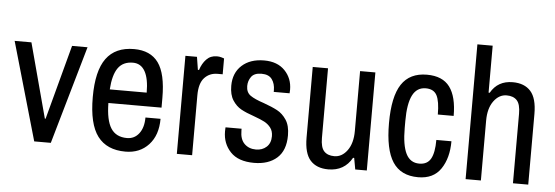

<svg xmlns="http://www.w3.org/2000/svg" viewBox="-48 -868 2967 1026"><g transform="rotate(5 1435.5 -355.5)"><path d="M161 0 10 -526H100L207 -126H211L318 -526H401L250 0Z M823 -291V-239H538Q539 -147 566.5 -104Q594 -61 653 -61Q693 -61 717.5 -93Q742 -125 742 -179H823Q823 -91 775.5 -39.5Q728 12 651 12Q551 12 501.5 -53.5Q452 -119 452 -263Q452 -404 501 -471Q550 -538 650 -538Q738 -538 780.5 -479.5Q823 -421 823 -291ZM539 -312H737Q737 -387 715 -426Q693 -465 650 -465Q597 -465 570.5 -427.5Q544 -390 539 -312Z M1133 -530V-445H1106Q1063 -445 1035.5 -415.5Q1008 -386 1008 -321V0H926V-526H988L999 -457H1005Q1016 -492 1038 -515Q1060 -538 1094 -538Q1108 -538 1119 -534.5Q1130 -531 1133 -530Z M1499 -394 1498 -375H1413V-384Q1413 -419 1396 -442.5Q1379 -466 1340 -466Q1301 -466 1285 -444Q1269 -422 1269 -394Q1269 -360 1292.5 -343.5Q1316 -327 1365 -311Q1410 -295 1439 -279.5Q1468 -264 1488.5 -233Q1509 -202 1509 -150Q1509 -69 1463.5 -28.5Q1418 12 1341 12Q1256 12 1214 -32.5Q1172 -77 1172 -142Q1172 -154 1172.5 -158.5Q1173 -163 1173 -164H1259V-154Q1259 -107 1283 -83.5Q1307 -60 1345 -60Q1379 -60 1401.5 -80.5Q1424 -101 1424 -138Q1424 -166 1410 -184Q1396 -202 1376 -212.5Q1356 -223 1320 -236Q1276 -251 1249 -266Q1222 -281 1203 -310.5Q1184 -340 1184 -388Q1184 -457 1228.5 -497.5Q1273 -538 1348 -538Q1419 -538 1459 -496.5Q1499 -455 1499 -394Z M1883 0 1872 -61H1866Q1825 12 1739 12Q1676 12 1642.5 -25.5Q1609 -63 1609 -147V-526H1691V-153Q1691 -102 1710 -81.5Q1729 -61 1765 -61Q1806 -61 1834.5 -100Q1863 -139 1863 -205V-526H1945V0Z M2382 -331H2297Q2297 -402 2280.5 -433.5Q2264 -465 2221 -465Q2173 -465 2150 -419.5Q2127 -374 2127 -282V-244Q2127 -152 2149.5 -106.5Q2172 -61 2221 -61Q2264 -61 2282.5 -94Q2301 -127 2301 -195H2382Q2382 -105 2342.5 -46.5Q2303 12 2221 12Q2128 12 2084.5 -54.5Q2041 -121 2041 -263Q2041 -405 2085 -471.5Q2129 -538 2221 -538Q2305 -538 2343.5 -486Q2382 -434 2382 -331Z M2563 -471Q2601 -538 2681 -538Q2744 -538 2777.5 -500.5Q2811 -463 2811 -379V0H2729V-373Q2729 -424 2710 -444.5Q2691 -465 2655 -465Q2614 -465 2585.5 -426Q2557 -387 2557 -321V0H2475V-723H2557V-471Z"/></g></svg>

Font: Archivo Narrow
Style: Regular
Weight: 400
Designer: Hector Gatti
Foundry: Omnibus-Type
Version: Version 1.003